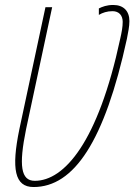

<svg xmlns="http://www.w3.org/2000/svg" viewBox="-20 -743 544 773"><path d="M115 10C278 10 401 -174 491 -587C496 -614 501 -636 501 -658C501 -698 478 -723 436 -723C410 -723 392 -716 378 -709V-683C393 -692 411 -698 433 -698C459 -698 474 -681 474 -655C474 -635 470 -613 464 -587C375 -171 239 -15 120 -15C64 -15 55 -76 85 -223L190 -714H163L58 -223C25 -63 39 10 115 10Z"/></svg>

Font: Noto Sans Condensed Thin
Style: Italic
Weight: 100
Width: 3
Italic angle: -12°
Designer: Monotype Design Team
Foundry: Monotype Imaging Inc.
Version: Version 2.013